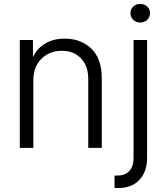

<svg xmlns="http://www.w3.org/2000/svg" viewBox="-20 -752 851 979"><path d="M81 2V-548H148V-462H149Q168 -504 209 -529Q250 -555 311 -555Q393 -555 447 -503Q499 -451 499 -353V2H430V-349Q430 -416 393 -454Q357 -493 295 -493Q232 -493 191 -452Q150 -412 150 -341V2ZM691 165Q652 207 581 207H574L564 206V143H581Q618 143 640 119Q661 97 661 53V-548H730V53Q730 123 691 165ZM659 -651Q645 -667 645 -685Q645 -704 659 -718Q673 -732 695 -732Q717 -732 731 -718Q745 -704 745 -685Q745 -667 731 -651Q715 -637 695 -637Q675 -637 659 -651Z"/></svg>

Font: Sinter Normal
Style: Regular
Weight: 350
Foundry: Adobe & rsms
Version: Version 1.000